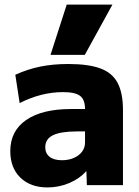

<svg xmlns="http://www.w3.org/2000/svg" viewBox="-20 -810 608 840"><path d="M188 10Q113 10 69 -33Q25 -76 25 -149Q25 -237 94.5 -285Q164 -333 291 -333H352Q352 -374 330.5 -390.5Q309 -407 256 -407Q208 -407 160.5 -395Q113 -383 66 -359L47 -483Q100 -507 155.5 -518.5Q211 -530 279 -530Q367 -530 419.5 -510.5Q472 -491 495 -446.5Q518 -402 518 -329V0H360L358 -60H356Q328 -28 282.5 -9Q237 10 188 10ZM251 -109Q280 -109 303 -119Q326 -129 339 -146.5Q352 -164 352 -186V-235H316Q246 -235 212 -218.5Q178 -202 178 -166Q178 -139 197 -124Q216 -109 251 -109ZM351 -570H201L272 -790H472Z"/></svg>

Font: M PLUS 2 ExtraBold
Style: Regular
Weight: 800
Version: Version 1.001